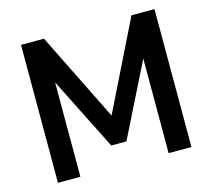

<svg xmlns="http://www.w3.org/2000/svg" viewBox="-103 -843 1068 967"><g transform="rotate(-15 431.0 -359.5)"><path d="M84 0V-719H204L442 -238H423L660 -719H780V0H661V-519H674L471 -112H392L187 -520H201V0Z"/></g></svg>

Font: Nunitoga
Style: Bold
Weight: 700
Designer: Vernon Adams
Foundry: Vernon Adams
Version: Version 1.0